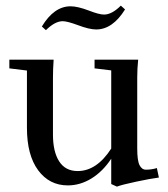

<svg xmlns="http://www.w3.org/2000/svg" viewBox="-20 -657 606 692"><path d="M326.7 -550.8Q301.8 -550.8 260.7 -566.4Q222.2 -580.6 206.1 -580.6Q178.2 -580.6 145.5 -548.3L130.9 -561.5Q174.8 -634.3 234.4 -634.3Q259.8 -634.3 300.8 -618.7Q337.4 -604.5 355 -604.5Q383.3 -604.5 415.5 -636.7L430.7 -623Q385.7 -550.8 326.7 -550.8ZM224.6 11.2Q157.7 11.2 117.4 -43.5Q77.1 -98.1 77.1 -196.3V-402.8L13.7 -410.6V-441.9H173.3Q170.9 -407.7 170.9 -377V-171.9Q170.9 -109.9 193.4 -75.2Q215.8 -40.5 259.8 -40.5Q328.6 -40.5 380.9 -121.6V-403.3L320.8 -410.6V-441.9H478Q474.6 -410.2 474.6 -377V-121.6Q474.6 -78.1 482.9 -61.8Q491.2 -45.4 505.9 -45.4Q526.4 -45.4 545.4 -51.3L552.7 -17.1Q522.5 -13.2 470.7 -2.2Q418.9 8.8 401.4 15.6L380.9 6.3V-85Q350.6 -39.1 309.8 -13.9Q269 11.2 224.6 11.2Z"/></svg>

Font: Elstob 10pt Medium
Style: Regular
Weight: 500
Designer: Peter S. Baker
Version: Version 1.015